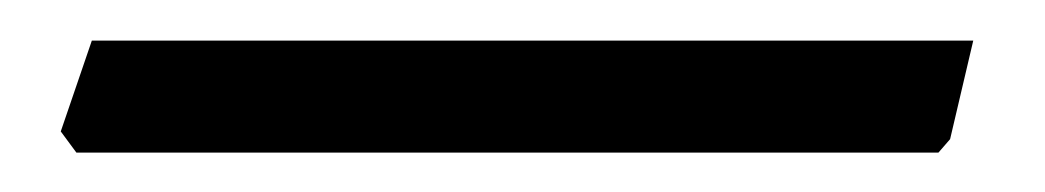

<svg xmlns="http://www.w3.org/2000/svg" viewBox="-20 -40 528 97"><path d="M10.7 26.4 26.4 -19.5H471.7L460 30.3L454.1 37.1H18.6Z"/></svg>

Font: Comprehension Dark
Style: Regular
Weight: 700
Designer: Alfredo Marco Pradil
Foundry: Alfredo Marco Pradil
Version: 1.0